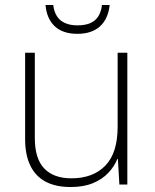

<svg xmlns="http://www.w3.org/2000/svg" viewBox="-20 -742 622 772"><path d="M492 -530V0H460L454 -103H452Q440 -73 415.5 -47Q391 -21 353.5 -5.5Q316 10 264 10Q204 10 163.5 -11.5Q123 -33 102 -76Q81 -119 81 -183V-530H120V-187Q120 -104 158 -64.5Q196 -25 267 -25Q354 -25 403.5 -76Q453 -127 453 -232V-530ZM421 -722Q415 -666 382 -636Q349 -606 291 -606Q233 -606 200.5 -636Q168 -666 163 -722H194Q197 -696 208.5 -677.5Q220 -659 241 -649.5Q262 -640 292 -640Q323 -640 344 -649.5Q365 -659 376 -677.5Q387 -696 390 -722Z"/></svg>

Font: Noto Sans Cham ExtraLight
Style: Regular
Weight: 250
Version: Version 2.002